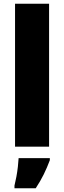

<svg xmlns="http://www.w3.org/2000/svg" viewBox="-20 -846 341 1021"><path d="M241 -66H60V-826H241ZM245 6Q230 46 212.5 81.5Q195 117 170 155H57V141Q62 121 67 94.5Q72 68 75 41Q78 14 79 -5H245Z"/></svg>

Font: Noto Sans Malayalam UI SemiCondensed Black
Style: Regular
Weight: 900
Width: 4
Designer: Jelle Bosma - Monotype Design Team
Foundry: Monotype Imaging Inc.
Version: Version 2.104; ttfautohint (v1.8.4.7-5d5b)